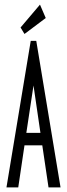

<svg xmlns="http://www.w3.org/2000/svg" viewBox="-20 -811 290 831"><path d="M190 0 163 -182H86L59 0H8L113 -634H137L242 0ZM125 -441 94 -236H155ZM86 -664 69 -692 153 -791 178 -733Z"/></svg>

Font: Inconsolata UltraCondensed
Style: Regular
Weight: 400
Width: 1
Monospace: yes
Designer: Raph Levien, Cyreal, Brenton Simpson
Foundry: Raph Levien, Cyreal, Google
Version: Version 3.000; ttfautohint (v1.8.2.53-6de2)